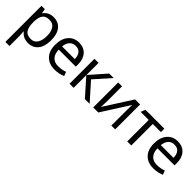

<svg xmlns="http://www.w3.org/2000/svg" viewBox="171 -1612 2918 2918"><g transform="rotate(45 1630.5 -153.0)"><path d="M330 -546Q432 -546 491 -475Q550 -404 550 -269Q550 -134 490.5 -62Q431 10 329 10Q221 10 163 -68H157Q163 1 163 20V240H75V-536H147L159 -463H163Q221 -546 330 -546ZM314 -472Q234 -472 199.5 -427Q165 -382 163 -286V-269Q163 -165 197.5 -114Q232 -63 316 -63Q386 -63 422.5 -119.5Q459 -176 459 -270Q459 -365 422.5 -418.5Q386 -472 314 -472Z M877 -546Q979 -546 1038.5 -480Q1098 -414 1098 -304V-251H731Q733 -161 777.5 -113Q822 -65 902 -65Q981 -65 1049 -91L1074 -25Q994 10 898 10Q780 10 710 -61.5Q640 -133 640 -264Q640 -395 704.5 -470.5Q769 -546 877 -546ZM876 -474Q814 -474 777 -434Q740 -394 733 -321H1006Q1005 -392 972.5 -433Q940 -474 876 -474Z M1531 -536H1627L1398 -278L1646 0H1544L1302 -272V0H1214V-536H1302V-276Z M1806 -536V-209Q1806 -168 1800 -87L2087 -536H2195V0H2113V-316Q2113 -396 2117 -448L1832 0H1723V-536Z M2716 -462H2541V0H2454V-462H2281L2309 -536H2716Z M2999 -546Q3101 -546 3160.5 -480Q3220 -414 3220 -304V-251H2853Q2855 -161 2899.5 -113Q2944 -65 3024 -65Q3103 -65 3171 -91L3196 -25Q3116 10 3020 10Q2902 10 2832 -61.5Q2762 -133 2762 -264Q2762 -395 2826.5 -470.5Q2891 -546 2999 -546ZM2998 -474Q2936 -474 2899 -434Q2862 -394 2855 -321H3128Q3127 -392 3094.5 -433Q3062 -474 2998 -474Z"/></g></svg>

Font: Advent Sans Logo
Style: Regular
Weight: 400
Designer: Types & Symbols
Foundry: Types & Symbols
Version: Version 1.002